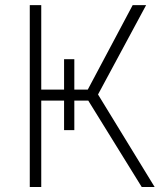

<svg xmlns="http://www.w3.org/2000/svg" viewBox="-20 -748 665 768"><path d="M236.3 -511.2H277.3V-227.5H236.3ZM99.1 0V-727.5H145V-389.6H331.1L510.7 -727.5H564.5L372.1 -370.1L598.6 0H546.9L333 -345.7H145V0Z"/></svg>

Font: Inter 18pt ExtraLight
Style: Regular
Weight: 250
Designer: Rasmus Andersson
Foundry: rsms
Version: Version 4.001;git-66647c0bb